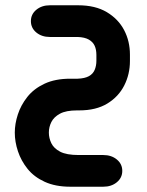

<svg xmlns="http://www.w3.org/2000/svg" viewBox="-20 -418 555 727"><path d="M278 169H371Q402 169 422.5 186Q443 203 443 229Q443 255 422.5 272Q402 289 371 289H246Q190 289 149.5 270.5Q109 252 84.5 221.5Q60 191 48 155Q36 119 36 84Q36 51 47.5 15.5Q59 -20 83.5 -51Q108 -82 148.5 -101Q189 -120 246 -120H274Q301 -121 316.5 -129.5Q332 -138 338.5 -153.5Q345 -169 345 -188V-210Q345 -230 338.5 -244.5Q332 -259 316.5 -268Q301 -277 274 -278H169Q138 -278 117.5 -295Q97 -312 97 -338Q97 -364 117.5 -381Q138 -398 169 -398H276Q341 -398 384.5 -372Q428 -346 450 -304Q472 -262 472 -211V-187Q472 -137 450.5 -94.5Q429 -52 386.5 -26Q344 0 280 0H272Q230 0 207 12.5Q184 25 174.5 44Q165 63 165 84Q165 105 174.5 124.5Q184 144 208 156.5Q232 169 278 169Z"/></svg>

Font: Beiruti ExtraBold
Style: Regular
Weight: 800
Designer: Arlette Boutros
Foundry: Boutros
Version: Version 1.41